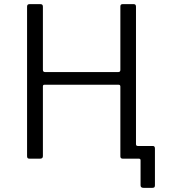

<svg xmlns="http://www.w3.org/2000/svg" viewBox="-20 -762 810 922"><path d="M669 140Q655 140 655 128V8Q655 0 647 0H591L633 -70Q633 -61 642 -61H714Q724 -61 724 -49V128Q724 134 721.5 137Q719 140 712 140ZM550 -355H193Q186 -355 186 -347V-12Q186 0 172 0H122Q115 0 112.5 -3Q110 -6 110 -12V-730Q110 -742 121 -742H175Q186 -742 186 -730V-427Q186 -416 196 -416H548Q558 -416 558 -426V-731Q558 -742 568 -742H623Q633 -742 633 -730V-12Q633 0 623 0H570Q558 0 558 -11V-346Q558 -355 550 -355Z"/></svg>

Font: Libre Franklin Light
Style: Regular
Weight: 300
Designer: Pablo Impallari, Rodrigo Fuenzalida, Nhung Nguyen
Foundry: Impallari Type
Version: Version 3.000